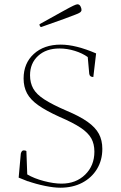

<svg xmlns="http://www.w3.org/2000/svg" viewBox="-20 -863 563 895"><path d="M261 12Q231 12 189.5 3.5Q148 -5 108 -19V-17L107 -19Q86 -27 67 -35L77 -147Q81 -162 90 -162Q99 -162 103 -159L107 -50Q139 -31 185 -19Q231 -7 267 -7Q334 -7 377 -49Q420 -91 420 -156Q420 -192 405.5 -218Q391 -244 356 -267.5Q321 -291 258 -318Q196 -346 159 -372Q122 -398 106 -428Q90 -458 90 -497Q90 -568 137.5 -611.5Q185 -655 263 -655Q333 -655 428 -614L415 -504Q398 -504 396 -519L389 -597Q364 -615 328.5 -626Q293 -637 257 -637Q195 -637 157.5 -602.5Q120 -568 120 -512Q120 -477 135 -450Q150 -423 187.5 -399Q225 -375 290 -347Q352 -321 388.5 -295Q425 -269 441 -239Q457 -209 457 -169Q457 -116 432 -75Q407 -34 363 -11Q319 12 261 12ZM172 -737Q168 -737 166 -741.5Q164 -746 164 -750Q236 -790 272 -810Q308 -830 322 -836.5Q336 -843 341 -843Q350 -843 355 -834Q360 -825 360 -816Q360 -812 356 -807.5Q352 -803 334.5 -796Q317 -789 279 -775Q241 -761 172 -737Z"/></svg>

Font: Petrona Thin
Style: Regular
Weight: 100
Designer: Ringo R. Seeber
Foundry: Ringo R. Seeber
Version: Version 2.001; ttfautohint (v1.8.3)